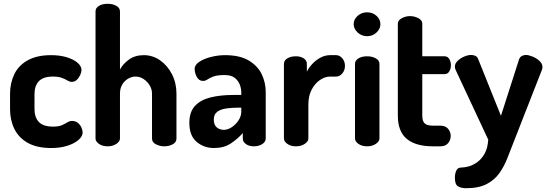

<svg xmlns="http://www.w3.org/2000/svg" viewBox="-20 -772 2889 1013"><path d="M251 9Q175 9 127 -18Q79 -45 56 -91.5Q33 -138 33 -196V-276Q33 -334 55.5 -380.5Q78 -427 126.5 -454Q175 -481 249 -481Q296 -481 332 -470Q368 -459 389 -441Q410 -423 410 -403Q410 -392 403.5 -377Q397 -362 385.5 -351Q374 -340 359 -340Q348 -340 336.5 -347Q325 -354 307 -361Q289 -368 259 -368Q208 -368 185 -343.5Q162 -319 162 -276V-196Q162 -153 185 -128.5Q208 -104 260 -104Q291 -104 308 -112Q325 -120 336.5 -127Q348 -134 360 -134Q378 -134 390.5 -124Q403 -114 409.5 -99.5Q416 -85 416 -73Q416 -53 394.5 -34Q373 -15 335.5 -3Q298 9 251 9Z M548 0Q520 0 502 -13Q484 -26 484 -41V-712Q484 -730 502 -741Q520 -752 548 -752Q575 -752 594 -741Q613 -730 613 -712V-405Q628 -434 660 -457.5Q692 -481 739 -481Q786 -481 825 -453.5Q864 -426 887.5 -380Q911 -334 911 -278V-41Q911 -21 891 -10.5Q871 0 846 0Q824 0 803 -10.5Q782 -21 782 -41V-278Q782 -301 770 -321Q758 -341 738.5 -354.5Q719 -368 695 -368Q675 -368 656 -357Q637 -346 625 -326Q613 -306 613 -278V-41Q613 -26 594 -13Q575 0 548 0Z M1109 9Q1056 9 1017.5 -23.5Q979 -56 979 -124Q979 -181 1008.5 -213Q1038 -245 1090.5 -258Q1143 -271 1212 -271H1253V-284Q1253 -306 1244.5 -327Q1236 -348 1217.5 -362Q1199 -376 1165 -376Q1127 -376 1106.5 -368.5Q1086 -361 1075 -353Q1064 -345 1051 -345Q1030 -345 1018.5 -366Q1007 -387 1007 -409Q1007 -430 1032.5 -446.5Q1058 -463 1095 -472Q1132 -481 1167 -481Q1245 -481 1292 -453Q1339 -425 1360.5 -381Q1382 -337 1382 -286V-41Q1382 -24 1364 -12Q1346 0 1319 0Q1294 0 1277.5 -12Q1261 -24 1261 -41V-70Q1234 -39 1197.5 -15Q1161 9 1109 9ZM1161 -87Q1182 -87 1203 -101Q1224 -115 1238.5 -137Q1253 -159 1253 -183V-204H1238Q1205 -204 1175 -200Q1145 -196 1126.5 -182.5Q1108 -169 1108 -141Q1108 -113 1123.5 -100Q1139 -87 1161 -87Z M1541 0Q1514 0 1496 -13Q1478 -26 1478 -41V-435Q1478 -453 1496 -464Q1514 -475 1541 -475Q1566 -475 1582.5 -464Q1599 -453 1599 -435V-394Q1610 -416 1628.5 -435.5Q1647 -455 1671 -468Q1695 -481 1722 -481H1753Q1772 -481 1786 -464.5Q1800 -448 1800 -425Q1800 -401 1786 -384.5Q1772 -368 1753 -368H1722Q1694 -368 1667.5 -349.5Q1641 -331 1624 -298.5Q1607 -266 1607 -220V-41Q1607 -26 1588 -13Q1569 0 1541 0Z M1917 0Q1889 0 1871 -13Q1853 -26 1853 -41V-435Q1853 -453 1871 -464Q1889 -475 1917 -475Q1944 -475 1963 -464Q1982 -453 1982 -435V-41Q1982 -26 1963 -13Q1944 0 1917 0ZM1917 -581Q1888 -581 1867 -600.5Q1846 -620 1846 -644Q1846 -670 1867 -688.5Q1888 -707 1917 -707Q1946 -707 1966.5 -688.5Q1987 -670 1987 -644Q1987 -620 1966.5 -600.5Q1946 -581 1917 -581Z M2264 0Q2174 0 2126.5 -39Q2079 -78 2079 -162V-647Q2079 -665 2100 -676Q2121 -687 2143 -687Q2167 -687 2187.5 -676Q2208 -665 2208 -647V-475H2326Q2342 -475 2350.5 -460.5Q2359 -446 2359 -428Q2359 -410 2350.5 -395.5Q2342 -381 2326 -381H2208V-162Q2208 -133 2220.5 -121Q2233 -109 2264 -109H2303Q2331 -109 2344.5 -92Q2358 -75 2358 -55Q2358 -34 2344.5 -17Q2331 0 2303 0Z M2439 221Q2414 221 2397 211.5Q2380 202 2380 166Q2380 144 2387.5 128Q2395 112 2413 112Q2430 112 2452.5 106Q2475 100 2498 83.5Q2521 67 2537 38.5Q2553 10 2556 -35L2384 -403Q2380 -412 2380 -420Q2380 -437 2394.5 -451Q2409 -465 2429 -473.5Q2449 -482 2466 -482Q2478 -482 2488.5 -477Q2499 -472 2503 -460L2623 -161L2719 -460Q2724 -472 2734 -477Q2744 -482 2754 -482Q2769 -482 2790 -473.5Q2811 -465 2826.5 -450.5Q2842 -436 2842 -418Q2842 -409 2839 -403L2693 -30Q2675 15 2658 59.5Q2641 104 2615.5 140.5Q2590 177 2548 199Q2506 221 2439 221Z"/></svg>

Font: Dosis
Style: Bold
Weight: 700
Designer: EdgarTolentino, PabloImpallari, IginoMarini
Foundry: EdgarTolentino, PabloImpallari, IginoMarini
Version: Version 3.001; ttfautohint (v1.8.2)